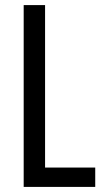

<svg xmlns="http://www.w3.org/2000/svg" viewBox="-20 -734 411 754"><path d="M73 0V-714H157V-76H354V0Z"/></svg>

Font: Noto Sans Malayalam ExtraCondensed
Style: Regular
Weight: 400
Width: 2
Designer: Jelle Bosma - Monotype Design Team
Foundry: Monotype Imaging Inc.
Version: Version 2.104; ttfautohint (v1.8.4.7-5d5b)